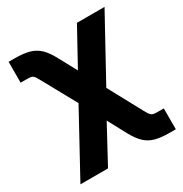

<svg xmlns="http://www.w3.org/2000/svg" viewBox="-170 -661 941 989"><g transform="rotate(-30 301.0 -166.5)"><path d="M225.1 -168 118.2 -362.3Q105.5 -386.2 98.9 -394.8Q92.3 -403.3 83.5 -405.8Q74.7 -408.2 54.7 -408.2H19.5V-532.2H54.7Q108.4 -532.2 142.3 -522.5Q176.3 -512.7 200.9 -489.3Q225.6 -465.8 249 -421.9L306.6 -315.4L424.8 -530.3H588.9L388.2 -164.6L494.1 31.2Q505.9 53.2 512.9 61.8Q520 70.3 529.1 72.8Q538.1 75.2 557.6 75.2H591.8V199.2H557.6Q503.4 199.2 469.7 189.7Q436 180.2 411.6 157Q387.2 133.8 363.3 89.8L305.7 -17.6L188.5 199.2H24.4Z"/></g></svg>

Font: Pretendard JP ExtraBold
Style: Regular
Weight: 800
Designer: Base glyphs from Inter by Rasmus Andersson; Hangeul glyphs from Noto Sans CJK(Source Han Sans) by Jang Soo-young and Kan
Foundry: Kil Hyung-jin
Version: Version 1.309